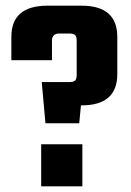

<svg xmlns="http://www.w3.org/2000/svg" viewBox="-20 -656 461 676"><path d="M147 -636H267Q393 -636 393 -526V-395Q393 -285 267 -285H265L259 -222H140L127 -367H224Q239 -367 244.5 -372.5Q250 -378 250 -392V-513Q250 -527 244.5 -532.5Q239 -538 224 -538H189Q163 -538 163 -513V-444H20V-526Q20 -636 147 -636ZM125 0V-148H270V0Z"/></svg>

Font: Teko Semibold
Style: Regular
Weight: 600
Designer: Manushi Parikh, Jonny Pinhorn
Foundry: Indian Type Foundry
Version: Version 1.105;PS 1.0;hotconv 1.0.78;makeotf.lib2.5.61930; tt